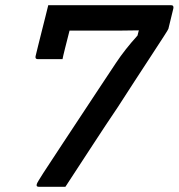

<svg xmlns="http://www.w3.org/2000/svg" viewBox="-20 -720 689 740"><path d="M232 0H130Q118 0 122 -11Q123 -16 146.5 -52.5Q170 -89 222 -167.5Q274 -246 361 -378Q393 -426 427 -477.5Q461 -529 510 -583L515 -603Q477 -602 436.5 -602Q396 -602 356 -602H248Q239 -567 230.5 -533Q222 -499 221 -492H126Q115 -492 117 -503Q120 -516 126.5 -542Q133 -568 140.5 -598Q148 -628 155 -655.5Q162 -683 166 -700H639Q651 -700 648 -687L629 -609Q629 -607 610.5 -578.5Q592 -550 563 -505.5Q534 -461 500 -409Q466 -357 434 -307Q388 -239 338.5 -163Q289 -87 232 0Z"/></svg>

Font: Recursive Mn Lnr St Med
Style: Italic
Weight: 500
Italic angle: -15°
Monospace: yes
Version: Version 1.079;hotconv 1.0.112;makeotfexe 2.5.65598; ttfautoh